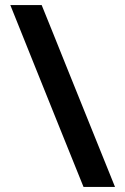

<svg xmlns="http://www.w3.org/2000/svg" viewBox="-20 -733 491 753"><path d="M307.5 0Q285 -55.5 264 -107.8Q243 -160 215.5 -228L116.5 -474Q87.5 -546.5 65.5 -601Q43.5 -655.5 20.5 -713H143.5Q167 -655.5 188.8 -601Q210.5 -546.5 239 -476L339 -228Q366.5 -160 387.5 -107.8Q408.5 -55.5 431 0Z"/></svg>

Font: Commissioner SemiBold
Style: Regular
Weight: 600
Designer: Kostas Bartsokas
Foundry: Kostas Bartsokas
Version: Version 1.000; ttfautohint (v1.8.3)